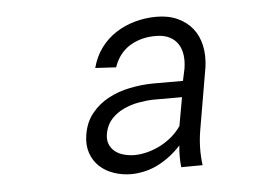

<svg xmlns="http://www.w3.org/2000/svg" viewBox="-37 -768 661 476"><g transform="rotate(-5 293.5 -529.5)"><path d="M396.5 -343.8Q393.6 -371.1 396.5 -397.9Q372.1 -371.1 341.1 -354.7Q310.1 -338.4 272.9 -337.4Q249.5 -337.4 228.8 -344.5Q208 -351.6 193.4 -365.2Q178.7 -378.9 171.9 -398.7Q165 -418.5 168.9 -443.4Q173.8 -475.1 191.2 -496.6Q208.5 -518.1 232.9 -531.2Q257.3 -544.4 286.4 -550.3Q315.4 -556.2 343.3 -556.6H419.4L425.8 -586.4Q428.7 -604 426.8 -619.6Q424.8 -635.3 417.5 -647Q410.2 -658.7 397 -665.8Q383.8 -672.9 364.7 -673.3Q327.1 -674.3 298.3 -657.2Q269.5 -640.1 257.3 -604.5L205.6 -607.4Q212.9 -635.3 228.5 -656.5Q244.1 -677.7 265.9 -691.9Q287.6 -706.1 313.7 -713.4Q339.8 -720.7 367.7 -720.7Q397.5 -720.7 420.2 -710.2Q442.9 -699.7 457 -681.9Q471.2 -664.1 476.6 -639.4Q481.9 -614.7 478 -585.9L451.7 -432.6Q447.8 -410.2 447.3 -388.4Q446.8 -366.7 449.7 -344.2ZM285.6 -383.8Q302.2 -384.3 318.8 -388.9Q335.4 -393.6 350.6 -401.6Q365.7 -409.7 378.7 -420.9Q391.6 -432.1 400.9 -445.8L413.6 -516.6H341.8Q323.7 -516.1 304.2 -512.5Q284.7 -508.8 267.6 -500.7Q250.5 -492.7 237.8 -479.2Q225.1 -465.8 220.7 -445.3Q217.3 -429.2 221.7 -417.5Q226.1 -405.8 235.6 -398.2Q245.1 -390.6 258.3 -387.2Q271.5 -383.8 285.6 -383.8Z"/></g></svg>

Font: TypoPRO Roboto Mono
Style: Italic
Weight: 300
Designer: Google
Version: Version 2.000986; 2015; ttfautohint (v1.3)